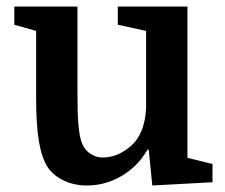

<svg xmlns="http://www.w3.org/2000/svg" viewBox="-20 -560 692 590"><path d="M218 -540V-272Q218 -208 221 -176Q224 -144 230 -125Q238 -101 256.5 -88.5Q275 -76 294 -76Q321 -76 343 -86Q365 -96 384 -113Q425 -150 429 -228V-465L342 -484V-540H556V-75L633 -56V0L448 10L437 -100H433Q404 -49 354 -19.5Q304 10 247 10Q209 10 177.5 -4.5Q146 -19 128 -44Q109 -72 100 -123Q91 -174 91 -259V-465L24 -484V-540Z"/></svg>

Font: Domine
Style: Regular
Weight: 400
Designer: Pablo Impallari, Rodrigo Fuenzalida, Brenda Gallo
Foundry: Pablo Impallari, Rodrigo Fuenzalida, Brenda Gallo
Version: Version 2.000;September 19, 2022;FontCreator 14.0.0.2877 64-